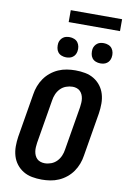

<svg xmlns="http://www.w3.org/2000/svg" viewBox="-117 -1197 835 1271"><g transform="rotate(10 300.0 -561.0)"><path d="M257 8Q223 8 191 2Q159 -4 132.5 -20Q106 -36 87 -60.5Q68 -85 59 -115.5Q50 -146 50 -179Q50 -212 55 -245L104 -538Q108 -566 118.5 -594Q129 -622 146 -646.5Q163 -671 187 -690.5Q211 -710 238.5 -722Q266 -734 295 -738.5Q324 -743 352 -743Q386 -743 418 -737Q450 -731 476.5 -715Q503 -699 522 -674.5Q541 -650 550 -619.5Q559 -589 559 -556Q559 -523 554 -490L505 -197Q501 -169 490.5 -141Q480 -113 463 -88.5Q446 -64 422 -44.5Q398 -25 370.5 -13Q343 -1 314 3.5Q285 8 257 8ZM257 -102Q279 -102 300.5 -110Q322 -118 338 -134.5Q354 -151 363 -172Q372 -193 375 -215L424 -508Q426 -523 427 -537.5Q428 -552 426 -566Q424 -580 418.5 -592.5Q413 -605 403.5 -614.5Q394 -624 380.5 -628.5Q367 -633 353 -633Q331 -633 309 -625Q287 -617 271 -600.5Q255 -584 246 -563Q237 -542 234 -520L185 -227Q183 -212 182 -197.5Q181 -183 183 -169Q185 -155 190.5 -142.5Q196 -130 205.5 -120.5Q215 -111 229 -106.5Q243 -102 257 -102ZM505 -817Q489 -817 474 -823Q459 -829 450 -841Q441 -853 438.5 -869Q436 -885 438 -901Q440 -913 446.5 -923.5Q453 -934 462.5 -941Q472 -948 483 -950.5Q494 -953 506 -953Q522 -953 537 -947Q552 -941 561 -929Q570 -917 573 -901Q576 -885 573 -869Q571 -857 565 -846.5Q559 -836 549 -829Q539 -822 528 -819.5Q517 -817 505 -817ZM275 -817Q259 -817 244 -823Q229 -829 220 -841Q211 -853 208.5 -869Q206 -885 208 -901Q210 -913 216.5 -923.5Q223 -934 232.5 -941Q242 -948 253 -950.5Q264 -953 276 -953Q292 -953 307 -947Q322 -941 331 -929Q340 -917 343 -901Q346 -885 343 -869Q341 -857 335 -846.5Q329 -836 319 -829Q309 -822 298 -819.5Q287 -817 275 -817ZM597 -1050H252V-1130H597Z"/></g></svg>

Font: Iosevka Aile Extrabold Oblique
Style: Regular
Weight: 800
Italic angle: -9°
Designer: Belleve Invis
Foundry: Belleve Invis
Version: Version 31.1.0; ttfautohint (v1.8.4)